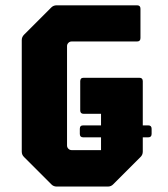

<svg xmlns="http://www.w3.org/2000/svg" viewBox="-20 -686 618 706"><path d="M286 -181Q273.5 -181 273.5 -193.5V-212.5Q273.5 -225 286 -225H525Q537.5 -225 537.5 -212.5V-193.5Q537.5 -181 525 -181ZM188.5 0Q176.5 0 168.5 -8.5L68.5 -108.5Q60 -116.5 60 -128.5V-538.5Q60 -550 68.5 -558.5L168.5 -658.5Q176.5 -666.5 188.5 -666.5H484Q496.5 -666.5 496.5 -654V-546Q496.5 -533.5 484 -533.5H243.5Q236.5 -533.5 231.5 -528.5Q226.5 -523.5 226.5 -516.5V-151Q226.5 -144 231.5 -139Q236.5 -134 243.5 -134H351.5V-267.5H287.5Q275 -267.5 275 -280V-387.5Q275 -400 287.5 -400H492.5Q505 -400 505 -387.5V-128.5Q505 -116.5 496.5 -108.5L396.5 -8.5Q388.5 0 376.5 0Z"/></svg>

Font: Jaro
Style: Regular
Weight: 400
Designer: Agyei Archer, Celine Hurka, Mirko Velimirović
Version: Version 1.000